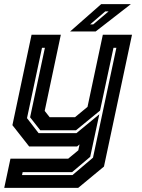

<svg xmlns="http://www.w3.org/2000/svg" viewBox="-40 -708 685 928"><path d="M101 0 20 -103 112.5 -540H254L176 -172L200 -141.5H322.5L383 -191.5L457 -540H598L462.5 97L338 200H-19.5L10.5 59H289.5L338.5 18.5L344.5 -10L332.5 0ZM66.5 138H310.5L409.5 54L522.5 -477H508.5L443.5 -173.5L327.5 -78.5H154.5L105.5 -141L177 -477H163L90.5 -137L146.5 -64.5H329.5L440 -155.5L396 50L308.5 124H69.5ZM299 -556 449 -688H592.5L422.5 -556ZM395.5 -590H410.5L485 -653H469Z"/></svg>

Font: Tourney Thin
Style: Bold Italic
Weight: 700
Italic angle: -12°
Version: Version 1.015